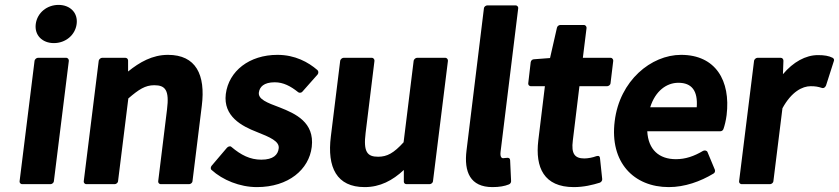

<svg xmlns="http://www.w3.org/2000/svg" viewBox="-20 -740 3426 784"><path d="M200 -564C247 -564 287 -596 293 -642C299 -688 266 -720 219 -720C172 -720 132 -688 126 -642C120 -596 153 -564 200 -564ZM60 0C59 5 63 12 71 12H186C191 12 199 8 200 0L261 -491C262 -496 258 -504 250 -504H135C130 -504 122 -499 121 -491Z M322 0C321 5 325 12 333 12H448C453 12 461 8 462 0L504 -338C547 -375 573 -392 610 -392C655 -392 672 -372 662 -293L626 0C625 5 629 12 637 12H752C757 12 765 8 766 0L804 -308C820 -435 780 -516 666 -516C602 -516 550 -486 503 -448V-493C503 -498 499 -504 492 -504H397C392 -504 384 -499 383 -491Z M844 -63C840 -58 839 -50 844 -46C889 -5 959 24 1029 24C1158 24 1242 -48 1253 -140C1265 -241 1186 -276 1123 -301C1069 -321 1034 -335 1037 -362C1040 -385 1057 -404 1102 -404C1137 -404 1167 -388 1197 -364C1201 -360 1210 -360 1215 -366L1277 -436C1281 -441 1281 -450 1276 -454C1239 -486 1185 -516 1113 -516C998 -516 914 -450 902 -356C891 -265 967 -225 1029 -201C1082 -180 1122 -163 1118 -134C1115 -108 1096 -88 1047 -88C1001 -88 964 -107 925 -140C920 -145 912 -142 907 -137Z M1331 -183C1315 -56 1355 24 1469 24C1532 24 1583 -3 1629 -46V2C1629 7 1633 12 1640 12H1734C1739 12 1747 8 1748 0L1809 -491C1810 -496 1806 -504 1798 -504H1683C1678 -504 1670 -499 1669 -491L1628 -159C1588 -115 1561 -100 1524 -100C1480 -100 1463 -119 1473 -198L1509 -491C1510 -496 1506 -504 1498 -504H1383C1378 -504 1370 -499 1369 -491Z M1885 -126C1874 -38 1900 24 1991 24C2019 24 2041 20 2058 13C2063 11 2067 6 2067 0L2063 -86C2062 -101 2045 -94 2034 -94C2031 -94 2021 -96 2024 -120L2096 -706C2097 -711 2093 -718 2085 -718H1970C1965 -718 1957 -714 1956 -706Z M2178 -166C2165 -56 2201 24 2323 24C2364 24 2400 15 2429 6C2435 4 2440 -3 2439 -9L2430 -94C2429 -107 2418 -103 2414 -102C2401 -97 2381 -93 2366 -93C2327 -93 2312 -112 2319 -166L2346 -388H2459C2464 -388 2472 -392 2473 -400L2484 -491C2485 -496 2481 -504 2473 -504H2360L2375 -625C2376 -630 2372 -638 2364 -638H2268C2262 -638 2255 -633 2254 -626L2226 -503L2160 -498C2154 -498 2148 -493 2147 -486L2137 -400C2136 -395 2140 -388 2148 -388H2205Z M2490 -245C2469 -77 2568 24 2711 24C2776 24 2840 1 2893 -31C2899 -34 2901 -41 2899 -47L2869 -119C2866 -126 2857 -127 2851 -124C2814 -102 2779 -90 2740 -90C2671 -90 2627 -129 2623 -204H2921C2926 -204 2932 -207 2934 -213C2939 -227 2944 -247 2947 -270C2964 -411 2902 -516 2761 -516C2639 -516 2510 -411 2490 -245ZM2635 -302C2656 -369 2702 -402 2750 -402C2805 -402 2830 -369 2825 -302Z M2998 0C2997 5 3001 12 3009 12H3124C3129 12 3137 8 3138 0L3175 -298C3212 -366 3257 -388 3290 -388C3310 -388 3320 -386 3336 -381C3345 -378 3351 -386 3353 -391L3385 -491C3387 -496 3385 -501 3380 -504C3364 -512 3346 -515 3320 -515C3270 -515 3219 -487 3177 -437L3179 -492C3179 -498 3175 -504 3168 -504H3073C3068 -504 3060 -499 3059 -491Z"/></svg>

Font: Falling Sky
Style: BdObl
Weight: 700
Designer: Paul D. Hunt
Foundry: Adobe Systems Incorporated
Version: Version 1.02